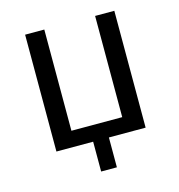

<svg xmlns="http://www.w3.org/2000/svg" viewBox="-103 -638 808 868"><g transform="rotate(-15 301.0 -203.5)"><path d="M264.2 0H92.3V-546.9H182.1V-73.2H419.9V-546.9H509.8V0H337.9V139.6H264.2Z"/></g></svg>

Font: Vazir Code Hack
Style: Code-Hack
Weight: 400
Foundry: DejaVu fonts team - Redesigned by Saber Rastikerdar
Version: Version 1.1.2